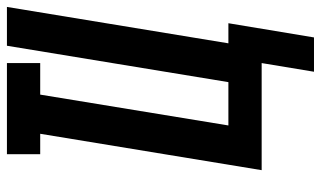

<svg xmlns="http://www.w3.org/2000/svg" viewBox="-206 -569 926 554"><g transform="rotate(-90 257.0 -292.0)"><path d="M327 151 352 0H43L148 -639H89V-735H352V-639H261L172 -96H297L402 -735H514L409 -96H467L426 151Z"/></g></svg>

Font: Iosevka SS18
Style: Bold Italic
Weight: 700
Italic angle: -9°
Monospace: yes
Designer: Belleve Invis
Foundry: Belleve Invis
Version: Version 25.1.1; ttfautohint (v1.8.4)